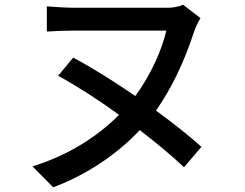

<svg xmlns="http://www.w3.org/2000/svg" viewBox="-20 -741 1040 816"><path d="M836 -117C785 -163 717 -217 643 -271C706 -361 762 -474 804 -604C812 -628 823 -649 832 -664L758 -721C741 -713 717 -708 694 -708H296C255 -708 208 -712 179 -714V-607C208 -609 258 -611 296 -611H687C667 -526 620 -421 555 -333C466 -394 373 -453 291 -496L227 -419C306 -376 398 -317 486 -253C393 -159 266 -79 118 -34L206 55C336 7 471 -78 574 -188C647 -132 713 -77 762 -30Z"/></svg>

Font: Noto Sans CJK JP Medium
Style: Regular
Weight: 500
Designer: Ryoko NISHIZUKA (kana & ideographs); Paul D. Hunt (Latin, Greek & Cyrillic); Wenlong ZHANG (bopomofo); Sandoll Communica
Foundry: Adobe Systems Incorporated
Version: Version 1.004;PS 1.004;hotconv 1.0.82;makeotf.lib2.5.63406